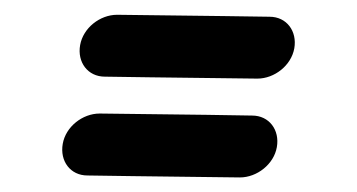

<svg xmlns="http://www.w3.org/2000/svg" viewBox="-20 -294 493 265"><path d="M265.4 -135.5 117.6 -137.3C93.9 -137.3 70.7 -119.1 66.6 -95.5C62.4 -71.8 77 -51.8 100.7 -51.8L163.3 -50.9L311.1 -49.1C334.7 -49.1 358 -67.3 362.1 -90.9C366.3 -114.5 351.6 -134.5 328 -134.5ZM289.5 -271.8 141.6 -273.6C118 -273.6 94.8 -255.5 90.6 -231.8C86.4 -208.2 101.1 -188.2 124.7 -188.2L187.3 -187.3L335.2 -185.5C358.8 -185.5 382 -203.6 386.2 -227.3C390.3 -250.9 375.7 -270.9 352 -270.9Z"/></svg>

Font: TudorRose
Style: Oblique
Weight: 500
Italic angle: 10°
Version: Version 001.000